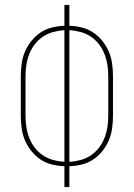

<svg xmlns="http://www.w3.org/2000/svg" viewBox="-20 -755 540 775"><path d="M240 0V-84Q215 -85 190 -91Q165 -97 144 -111Q123 -125 107 -145Q91 -165 81 -188Q71 -211 67.5 -236.5Q64 -262 64 -287V-448Q64 -473 67.5 -498.5Q71 -524 81 -547Q91 -570 107 -590Q123 -610 144 -624Q165 -638 190 -644Q215 -650 240 -651V-735H260V-651Q285 -650 310 -644Q335 -638 356 -624Q377 -610 393 -590Q409 -570 419 -547Q429 -524 432.5 -498.5Q436 -473 436 -448V-287Q436 -262 432.5 -236.5Q429 -211 419 -188Q409 -165 393 -145Q377 -125 356 -111Q335 -97 310 -91Q285 -85 260 -84V0ZM240 -102V-633Q218 -632 195.5 -626Q173 -620 154 -607.5Q135 -595 121 -577Q107 -559 98.5 -537.5Q90 -516 86.5 -493.5Q83 -471 83 -448V-287Q83 -264 86.5 -241.5Q90 -219 98.5 -197.5Q107 -176 121 -158Q135 -140 154 -127.5Q173 -115 195.5 -109Q218 -103 240 -102ZM260 -102Q282 -103 304.5 -109Q327 -115 346 -127.5Q365 -140 379 -158Q393 -176 401.5 -197.5Q410 -219 413.5 -241.5Q417 -264 417 -287V-448Q417 -471 413.5 -493.5Q410 -516 401.5 -537.5Q393 -559 379 -577Q365 -595 346 -607.5Q327 -620 304.5 -626Q282 -632 260 -633Z"/></svg>

Font: Iosevka Curly Thin
Style: Regular
Weight: 100
Monospace: yes
Designer: Belleve Invis
Foundry: Belleve Invis
Version: Version 22.1.2; ttfautohint (v1.8.4)